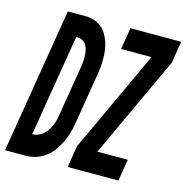

<svg xmlns="http://www.w3.org/2000/svg" viewBox="-151 -837 911 939"><g transform="rotate(15 304.5 -367.5)"><path d="M-43 0 78 -735H168Q190 -735 210.5 -728.5Q231 -722 247 -709.5Q263 -697 274 -679.5Q285 -662 292 -641.5Q299 -621 302 -600Q305 -579 305 -557Q305 -535 303 -512.5Q301 -490 297 -468L256 -219Q252 -193 245 -168Q238 -143 226 -118Q214 -93 198.5 -71Q183 -49 160 -32Q137 -15 111.5 -7.5Q86 0 61 0ZM65 -110H66Q80 -110 94.5 -115.5Q109 -121 120 -131Q131 -141 139.5 -154Q148 -167 154 -181Q160 -195 163.5 -209Q167 -223 169 -237L210 -486Q213 -501 214 -515.5Q215 -530 214.5 -544.5Q214 -559 211.5 -573Q209 -587 202 -599Q195 -611 183 -618Q171 -625 156 -625H150ZM274 0 292 -110 531 -625H377L395 -735H652L634 -625L395 -110H549L531 0Z"/></g></svg>

Font: Iosevka Extrabold Extended
Style: Italic
Weight: 800
Width: 7
Italic angle: -9°
Monospace: yes
Designer: Belleve Invis
Foundry: Belleve Invis
Version: Version 32.5.0; ttfautohint (v1.8.4)